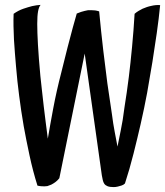

<svg xmlns="http://www.w3.org/2000/svg" viewBox="-20 -677 669 778"><path d="M220.7 43.9H219.7L220.7 44.9Q211.9 55.7 203.6 61.5Q195.3 67.4 187.5 71.3Q178.7 75.2 171.9 77.1Q166 78.1 160.2 78.1Q154.3 78.1 147 77.6Q139.6 77.1 131.8 75.2Q113.3 16.6 99.6 -47.4Q85.9 -111.3 76.2 -165Q65.4 -227.5 57.6 -289.1Q49.8 -348.6 44.9 -408.2Q43 -433.6 40.5 -460.9Q38.1 -488.3 36.6 -516.1Q35.2 -543.9 34.7 -570.8Q34.2 -597.7 35.2 -621.1Q54.7 -634.8 74.7 -641.6Q94.7 -648.4 110.4 -652.3Q127.9 -656.2 144.5 -657.2Q137.7 -649.4 134.3 -631.3Q130.9 -613.3 130.9 -580.1Q130.9 -546.9 133.8 -495.1Q136.7 -443.4 143.6 -369.1Q146.5 -342.8 149.9 -311.5Q153.3 -280.3 157.2 -246.6Q161.1 -212.9 165.5 -179.2Q169.9 -145.5 173.8 -115.2Q182.6 -168 195.8 -238.3Q209 -308.6 228.5 -383.8Q242.2 -438.5 253.9 -485.4Q264.6 -526.4 274.9 -564.9Q285.2 -603.5 291 -622.1Q309.6 -629.9 323.2 -632.8Q331.1 -634.8 336.9 -635.7H350.6Q357.4 -635.7 365.2 -634.8Q373 -633.8 381.8 -630.9Q389.6 -547.9 398.4 -473.1Q407.2 -398.4 415 -339.8Q424.8 -271.5 433.6 -213.9Q438.5 -174.8 444.8 -142.6Q451.2 -110.4 456.1 -83Q460.9 -109.4 469.2 -147.9Q477.5 -186.5 484.4 -242.2Q494.1 -301.8 502 -365.2Q508.8 -419.9 515.1 -486.8Q521.5 -553.7 525.4 -621.1Q533.2 -627.9 541.5 -632.8Q549.8 -637.7 557.6 -641.6Q566.4 -645.5 575.2 -648.4Q584 -651.4 593.8 -653.3Q601.6 -655.3 611.3 -656.2Q621.1 -657.2 628.9 -656.2Q624 -604.5 615.2 -542.5Q606.4 -480.5 597.7 -426.8Q586.9 -363.3 576.2 -300.8Q564.5 -238.3 549.8 -173.8Q537.1 -118.2 521 -54.2Q504.9 9.8 486.3 66.4Q480.5 72.3 472.7 74.7Q464.8 77.1 457 79.1Q448.2 81.1 440.4 81.1Q424.8 81.1 416 77.6Q407.2 74.2 402.8 67.9Q398.4 61.5 396.5 52.7Q394.5 43.9 392.6 33.2L323.2 -460Z"/></svg>

Font: Rancho
Style: Regular
Weight: 400
Designer: Font Diner, Inc
Foundry: Font Diner, Inc
Version: Version 1.000